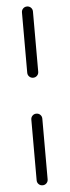

<svg xmlns="http://www.w3.org/2000/svg" viewBox="-58 -729 328 905"><g transform="rotate(-5 106.0 -277.0)"><path d="M132 -389Q132 -378 124.5 -370.5Q117 -363 106 -363Q95 -363 87.5 -370.5Q80 -378 80 -389V-674Q80 -685 87.5 -692.5Q95 -700 106 -700Q117 -700 124.5 -692.5Q132 -685 132 -674ZM132 120Q132 131 124.5 138.5Q117 146 106 146Q95 146 87.5 138.5Q80 131 80 120V-167Q80 -178 87.5 -185.5Q95 -193 106 -193Q117 -193 124.5 -185.5Q132 -178 132 -167Z"/></g></svg>

Font: Jura
Style: Regular
Weight: 400
Designer: Daniel Johnson, Alexei Vanyashin
Foundry: Daniel Johnson
Version: Version 5.103